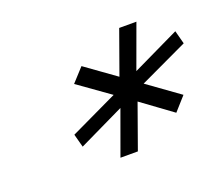

<svg xmlns="http://www.w3.org/2000/svg" viewBox="-71 -775 632 547"><g transform="rotate(-20 245.5 -501.5)"><path d="M210.4 -327.1 258.8 -460.4 120.1 -393.6 109.4 -433.6 253.4 -502 158.2 -569.8 195.3 -610.4 286.6 -544.9 333.5 -675.8H385.7L337.4 -543.5L480.5 -612.3L491.2 -571.8L344.7 -502.9L440.4 -434.1L403.8 -393.1L311 -460.9L263.2 -327.1Z"/></g></svg>

Font: Elstob 10pt Medium
Style: Italic
Weight: 500
Italic angle: -20°
Designer: Peter S. Baker
Version: Version 1.015